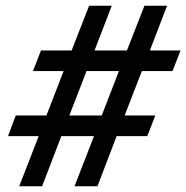

<svg xmlns="http://www.w3.org/2000/svg" viewBox="-20 -650 650 670"><path d="M47 0 115 -175H8L35 -247H142L202 -402H95L123 -474H230L291 -630H370L310 -474H423L484 -630H563L503 -474H610L582 -402H475L415 -247H522L494 -175H387L320 0H240L308 -175H194L127 0ZM222 -247H335L395 -402H282Z"/></svg>

Font: Sometype Mono SemiBold
Style: Italic
Weight: 600
Italic angle: -12°
Designer: Ryoichi Tsunekawa
Foundry: Dharma Type
Version: Version 1.001